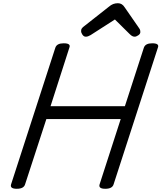

<svg xmlns="http://www.w3.org/2000/svg" viewBox="-20 -1159 1003 1193"><path d="M84 14Q40 14 49 -14L324 -863Q329 -877 342 -883.5Q355 -890 376 -890Q422 -890 411 -863L294 -499H756L874 -863Q879 -877 892 -883.5Q905 -890 926 -890Q972 -890 961 -863L686 -14Q682 0 669 7Q656 14 634 14Q590 14 599 -14L730 -419H268L136 -14Q132 0 119 7Q106 14 84 14ZM513 -931Q501 -931 492.5 -943Q484 -955 484 -966Q484 -976 487.5 -981Q491 -986 495 -990L655 -1116Q670 -1129 683.5 -1134Q697 -1139 713 -1139Q726 -1139 736.5 -1132.5Q747 -1126 755 -1113L845 -983Q850 -976 851 -970.5Q852 -965 852 -960Q852 -948 839 -939.5Q826 -931 817 -931Q807 -931 799.5 -936Q792 -941 785 -948L694 -1038L543 -941Q536 -937 528.5 -934Q521 -931 513 -931Z"/></svg>

Font: Playwrite DK Loopet
Style: Regular
Weight: 400
Designer: Veronika Burian, José Scaglione
Foundry: TypeTogether
Version: Version 1.002